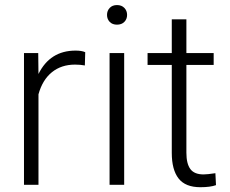

<svg xmlns="http://www.w3.org/2000/svg" viewBox="-20 -741 922 770"><path d="M320.3 -478.5Q301.8 -481.9 280.8 -481.9Q226.1 -481.9 188.2 -451.4Q150.4 -420.9 134.3 -362.8V0H76.2V-528.3H133.3L134.3 -444.3Q180.7 -538.1 283.2 -538.1Q307.6 -538.1 321.8 -531.7Z M478 0H419.4V-528.3H478ZM409.2 -681.2Q409.2 -697.8 419.9 -709.2Q430.7 -720.7 449.2 -720.7Q467.8 -720.7 478.8 -709.2Q489.7 -697.8 489.7 -681.2Q489.7 -664.6 478.8 -653.3Q467.8 -642.1 449.2 -642.1Q430.7 -642.1 419.9 -653.3Q409.2 -664.6 409.2 -681.2Z M727.5 -663.6V-528.3H836.9V-480.5H727.5V-128.4Q727.5 -84.5 743.4 -63Q759.3 -41.5 796.4 -41.5Q811 -41.5 843.8 -46.4L846.2 1.5Q823.2 9.8 783.7 9.8Q723.6 9.8 696.3 -25.1Q668.9 -60.1 668.9 -127.9V-480.5H571.8V-528.3H668.9V-663.6Z"/></svg>

Font: Roboto-Light
Style: Regular
Weight: 300
Designer: Google
Version: Version 2.137; 2017